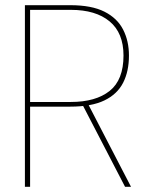

<svg xmlns="http://www.w3.org/2000/svg" viewBox="-20 -720 577 740"><path d="M76 0V-700H251Q333 -700 382.5 -675Q432 -650 454.5 -606Q477 -562 477 -506Q477 -445 454.5 -401Q432 -357 382.5 -333Q333 -309 251 -309H96V0ZM462 0 295 -322H318L485 0ZM96 -327H253Q349 -327 402.5 -369.5Q456 -412 456 -506Q456 -593 402.5 -637.5Q349 -682 253 -682H96Z"/></svg>

Font: DM Sans 17pt Thin
Style: Regular
Weight: 250
Version: Version 4.004;gftools[0.9.30]